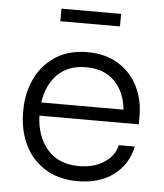

<svg xmlns="http://www.w3.org/2000/svg" viewBox="-53 -773 715 837"><g transform="rotate(5 304.5 -354.5)"><path d="M55 -259V-273Q55 -344 84 -407Q113 -470 171 -508.5Q229 -547 312 -547Q392 -547 448.5 -511.5Q505 -476 533.5 -417.5Q562 -359 562 -292V-253H127Q130 -163 179 -106Q228 -49 318 -49Q384 -49 428.5 -79Q473 -109 483 -155H553Q536 -75 474 -29Q412 17 318 17Q231 17 171.5 -22Q112 -61 83.5 -124Q55 -187 55 -259ZM490 -311Q482 -389 436 -435Q390 -481 312 -481Q234 -481 187.5 -435Q141 -389 130 -311ZM182 -726H443V-671H182Z"/></g></svg>

Font: Sora-SIA Light
Style: Regular
Weight: 300
Designer: Jonathan Barnbrook, Julián Moncada
Foundry: Barnbrook Fonts
Version: Version 2.000